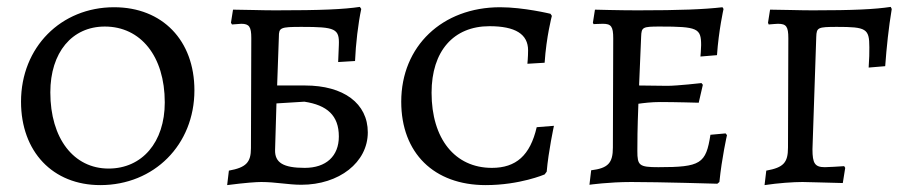

<svg xmlns="http://www.w3.org/2000/svg" viewBox="-20 -528 2617 557"><path d="M271 9C427 9 544 -108 544 -266C544 -411 451 -507 311 -507C157 -507 41 -391 41 -233C41 -88 133 9 271 9ZM295 -39C194 -39 126 -126 126 -260C126 -376 189 -451 284 -451C388 -451 458 -365 458 -231C458 -115 392 -39 295 -39Z M854 8C964 8 1047 -57 1047 -144C1047 -228 977 -280 865 -280H784L789 -421C789 -448 793 -450 855 -450C953 -450 965 -445 963 -397L961 -348L1010 -351C1012 -400 1019 -460 1028 -502L1024 -508C977 -501 914 -498 778 -498C738 -498 687 -500 656 -500L650 -462L653 -457L680 -459C703 -459 709 -450 709 -418L708 -98C708 -57 694 -42 644 -33L639 9C693 2 724 0 738 0C780 0 816 8 854 8ZM864 -41C802 -41 777 -56 778 -93L782 -228L863 -233C929 -223 963 -193 963 -132C963 -75 926 -41 864 -41Z M1389 9C1488 9 1560 -22 1560 -22L1566 -30C1571 -89 1587 -163 1587 -163L1537 -159C1518 -77 1477 -41 1407 -41C1300 -41 1232 -125 1232 -259C1232 -380 1296 -452 1400 -452C1475 -452 1512 -429 1512 -382C1512 -363 1510 -343 1510 -343L1560 -346C1565 -422 1581 -482 1581 -482L1577 -488C1577 -488 1499 -507 1431 -507C1263 -507 1144 -394 1144 -233C1144 -84 1239 9 1389 9Z M1690 8C1690 8 1746 0 1811 0C1895 0 2061 5 2061 5L2067 0C2074 -70 2089 -136 2089 -136L2085 -141L2041 -137C2028 -53 2013 -43 1890 -43C1834 -43 1829 -48 1829 -90C1829 -115 1829 -151 1832 -227C1846 -229 1870 -232 1895 -232C1938 -232 2007 -230 2007 -230L2019 -282L2015 -287C2015 -287 1945 -279 1916 -279L1834 -280L1840 -422C1841 -449 1844 -451 1894 -451C2004 -451 2014 -446 2014 -397C2014 -386 2012 -364 2012 -364L2060 -368C2065 -440 2079 -502 2079 -502L2076 -507C2023 -501 1956 -498 1829 -498C1777 -498 1706 -500 1706 -500L1700 -462L1702 -458C1702 -458 1720 -459 1729 -459C1753 -459 1759 -451 1759 -417L1758 -100C1758 -55 1744 -40 1695 -34Z M2198 9C2238 3 2281 0 2308 0C2330 0 2371 2 2425 3L2432 -41L2429 -46C2412 -45 2385 -43 2373 -43C2344 -43 2337 -54 2337 -95L2348 -421C2349 -448 2352 -450 2408 -450C2493 -450 2502 -445 2502 -391C2502 -372 2502 -361 2500 -332L2548 -336C2552 -391 2558 -448 2567 -502L2564 -508C2518 -501 2456 -498 2337 -498C2299 -498 2244 -500 2214 -500L2208 -462L2210 -457C2223 -458 2232 -459 2237 -459C2261 -459 2267 -451 2267 -417L2266 -100C2266 -56 2253 -42 2203 -33Z"/></svg>

Font: Alegreya SC
Style: Regular
Weight: 400
Designer: Juan Pablo del Peral
Foundry: Huerta Tipografica
Version: Version 2.007;PS 002.007;hotconv 1.0.88;makeotf.lib2.5.64775